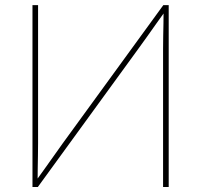

<svg xmlns="http://www.w3.org/2000/svg" viewBox="-20 -748 805 768"><path d="M654.8 0H632.3V-551.3Q632.3 -576.7 632.8 -602.1Q633.3 -627.4 633.8 -652.8Q634.3 -678.2 634.3 -703.6H641.1Q622.6 -678.2 604.7 -652.8Q586.9 -627.4 568.8 -602.1Q550.8 -576.7 532.2 -551.3L131.3 0H109.9V-727.5H132.3V-175.3Q132.3 -149.9 131.8 -124.5Q131.3 -99.1 130.9 -74Q130.4 -48.8 130.4 -23.4H123Q141.6 -48.8 159.4 -74Q177.2 -99.1 195.3 -124.5Q213.4 -149.9 231.4 -175.3L633.3 -727.5H654.8Z"/></svg>

Font: Inter 16pt Thin
Style: Regular
Weight: 250
Version: Version 4.001;git-66647c0bb